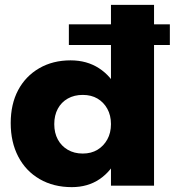

<svg xmlns="http://www.w3.org/2000/svg" viewBox="-20 -762 726 789"><path d="M263 -662H678V-577H263ZM270 -514Q337 -514 387 -481.5Q437 -449 465 -391Q493 -333 493 -256Q493 -178 465.5 -118.5Q438 -59 389.5 -26Q341 7 275 7Q200 7 143 -26Q86 -59 55 -118.5Q24 -178 24 -256Q24 -334 54.5 -391.5Q85 -449 141 -481.5Q197 -514 270 -514ZM320 -372Q285 -372 258.5 -357Q232 -342 217.5 -315Q203 -288 203 -252Q203 -216 217.5 -189Q232 -162 258.5 -146.5Q285 -131 320 -131Q355 -131 380.5 -146.5Q406 -162 421 -189Q436 -216 436 -252Q436 -288 421 -315Q406 -342 380.5 -357Q355 -372 320 -372ZM436 -742H613V1H436Z"/></svg>

Font: Alexandria
Style: Bold
Weight: 700
Designer: Mohamed Gaber
Foundry: Kief Type Foundry
Version: Version 5.100